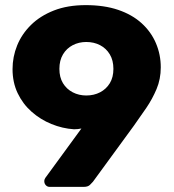

<svg xmlns="http://www.w3.org/2000/svg" viewBox="-20 -730 681 750"><path d="M174 0Q165 0 159 -6.5Q153 -13 153 -22Q153 -27 154.5 -30Q156 -33 157 -35L298 -228Q284 -225 269 -225Q224 -228 181 -245.5Q138 -263 103.5 -293.5Q69 -324 49 -366Q29 -408 29 -460Q29 -508 47 -552.5Q65 -597 101 -632.5Q137 -668 190.5 -689Q244 -710 315 -710Q387 -710 441.5 -691.5Q496 -673 533 -639.5Q570 -606 589 -561.5Q608 -517 608 -467Q608 -421 591.5 -382Q575 -343 551.5 -308.5Q528 -274 503 -239L343 -20Q339 -15 331 -7.5Q323 0 307 0ZM317 -357Q347 -357 371 -369.5Q395 -382 409 -405Q423 -428 423 -461Q423 -494 409 -517.5Q395 -541 371 -553.5Q347 -566 317 -566Q288 -566 264 -553.5Q240 -541 226 -517.5Q212 -494 212 -461Q212 -428 226 -405Q240 -382 264 -369.5Q288 -357 317 -357Z"/></svg>

Font: Rubik Light
Style: Bold
Weight: 700
Version: Version 2.104